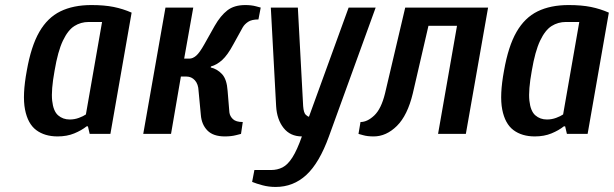

<svg xmlns="http://www.w3.org/2000/svg" viewBox="-20 -530 2430 760"><path d="M208 10Q157 10 123.5 -15Q90 -40 79 -96.5Q68 -153 86 -250Q103 -347 135.5 -403.5Q168 -460 219 -485Q270 -510 342 -510Q393 -510 430 -502.5Q467 -495 501 -480L417 0H335L328 -30H323Q303 -14 274 -2Q245 10 208 10ZM256 -57Q275 -57 292.5 -63.5Q310 -70 320 -77L384 -443H331Q300 -443 274.5 -427Q249 -411 229 -369Q209 -327 196 -250Q182 -173 186.5 -131.5Q191 -90 210 -73.5Q229 -57 256 -57Z M870 10Q824 10 801 -13.5Q778 -37 775 -75L766 -170Q765 -197 751.5 -212Q738 -227 718 -227H696L657 0H547L635 -500H745L709 -298H730Q743 -298 756.5 -309.5Q770 -321 789 -355L830 -428Q853 -468 880 -489Q907 -510 951 -510Q975 -510 993.5 -505Q1012 -500 1012 -500L1003 -453Q976 -453 962 -443.5Q948 -434 941 -422L904 -355Q881 -312 859.5 -292.5Q838 -273 815 -267L814 -263Q840 -257 859 -236.5Q878 -216 881 -170L888 -85Q890 -70 902 -58.5Q914 -47 941 -47L934 0Q934 0 914.5 5Q895 10 870 10Z M1071 210Q1044 210 1019.5 203.5Q995 197 978 190L987 143H1053Q1078 143 1098.5 132.5Q1119 122 1137.5 93Q1156 64 1175 10Q1129 10 1102.5 -23.5Q1076 -57 1073 -110L1052 -500H1159L1180 -110Q1182 -83 1190.5 -75.5Q1199 -68 1203 -68L1360 -500H1467L1282 10Q1244 115 1192.5 162.5Q1141 210 1071 210Z M1459 10Q1434 10 1417 5Q1400 0 1399 0L1407 -47Q1434 -47 1461.5 -73Q1489 -99 1504 -160L1584 -500H1912L1824 0H1714L1789 -428H1676L1614 -160Q1593 -73 1551 -31.5Q1509 10 1459 10Z M2097 10Q2046 10 2012.5 -15Q1979 -40 1968 -96.5Q1957 -153 1975 -250Q1992 -347 2024.5 -403.5Q2057 -460 2108 -485Q2159 -510 2231 -510Q2282 -510 2319 -502.5Q2356 -495 2390 -480L2306 0H2224L2217 -30H2212Q2192 -14 2163 -2Q2134 10 2097 10ZM2145 -57Q2164 -57 2181.5 -63.5Q2199 -70 2209 -77L2273 -443H2220Q2189 -443 2163.5 -427Q2138 -411 2118 -369Q2098 -327 2085 -250Q2071 -173 2075.5 -131.5Q2080 -90 2099 -73.5Q2118 -57 2145 -57Z"/></svg>

Font: Cuprum SemiBold
Style: Italic
Weight: 600
Italic angle: -10°
Version: Version 3.000